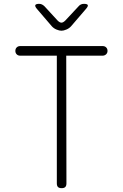

<svg xmlns="http://www.w3.org/2000/svg" viewBox="-20 -970 640 1000"><path d="M276 -680H85Q74 -680 67 -687Q60 -694 60 -705Q60 -716 67 -723Q74 -730 85 -730H515Q526 -730 533 -723Q540 -716 540 -705Q540 -694 532.5 -687Q525 -680 514 -680H325L326 -15Q326 -2 320 4Q314 10 301 10Q288 10 282 4Q276 -2 276 -15ZM184 -950Q192 -950 199 -946.5Q206 -943 212 -937L280 -863Q291 -852 300 -852Q309 -852 320 -863L390 -938Q395 -944 402 -947Q409 -950 417 -950Q434 -950 437 -944Q440 -938 429 -925L350 -833Q340 -822 325.5 -816Q311 -810 300 -810Q289 -810 274.5 -816Q260 -822 250 -833L172 -924Q161 -937 164 -943.5Q167 -950 184 -950Z"/></svg>

Font: Maple Mono Thin
Style: Regular
Weight: 250
Monospace: yes
Designer: subframe7536
Version: Version 7.000